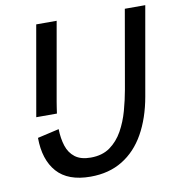

<svg xmlns="http://www.w3.org/2000/svg" viewBox="-80 -773 799 860"><g transform="rotate(-10 319.0 -343.0)"><path d="M263.5 14Q161 14 111.2 -42.2Q61.5 -98.5 61 -198L159 -220.5Q160 -177.5 171 -143.5Q182 -109.5 208 -89.8Q234 -70 279 -70Q331.5 -70 366.8 -95.2Q402 -120.5 424.8 -161.2Q447.5 -202 460.8 -250Q474 -298 482 -343L544.5 -700H637.5L566.5 -297Q549.5 -201 510.2 -131.2Q471 -61.5 409.2 -23.8Q347.5 14 263.5 14ZM69.5 -290.5 141.5 -700H234.5L171.5 -343Q170 -332.5 167.5 -318Q165 -303.5 163.5 -290.5Z"/></g></svg>

Font: Cabin
Style: Italic
Weight: 400
Width: 4
Italic angle: -10°
Designer: Pablo Impallari
Foundry: Pablo Impallari. http://www.impallari.com Igino Marini. http://www.ikern.com
Version: Version 3.001